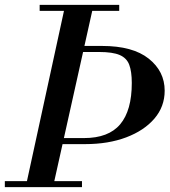

<svg xmlns="http://www.w3.org/2000/svg" viewBox="-48 -774 701 794"><path d="M58 0 222 -754H339L171 0ZM-28 0V-25H291V0ZM140 -178V-203H299Q401 -203 449 -260Q497 -317 497 -431Q497 -478 486.5 -506Q476 -534 447 -546.5Q418 -559 362 -559H213V-584H374Q501 -584 567 -531.5Q633 -479 633 -399Q633 -333 590.5 -283.5Q548 -234 474 -206Q400 -178 304 -178ZM116 -729V-754H445V-729Z"/></svg>

Font: Libre Bodoni
Style: Italic
Weight: 400
Italic angle: -13°
Designer: Pablo Impallari, Rodrigo Fuenzalida
Foundry: Impallari Type
Version: Version 2.005;gftools[0.9.23]